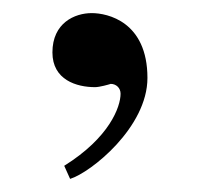

<svg xmlns="http://www.w3.org/2000/svg" viewBox="-20 -126 305 293"><path d="M205 -7C205 -93 144 -106 120 -106C94 -106 60 -91 60 -46C60 -4 97 7 125 7C132 7 146 3 149 2C157 2 164 8 164 17C164 37 147 84 78 127L87 147C119 137 205 68 205 -7Z"/></svg>

Font: Philokalia
Style: Regular
Weight: 400
Version: Version 001.010